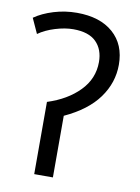

<svg xmlns="http://www.w3.org/2000/svg" viewBox="-83 -780 608 836"><g transform="rotate(10 221.5 -362.0)"><path d="M189.5 -724.1Q291.5 -724.1 349.6 -673.1Q407.7 -622.1 407.7 -532.7Q407.7 -453.1 359.1 -386Q310.5 -318.8 210 -272.5V0H127.4V-319.3Q214.4 -347.2 267.3 -401.4Q320.3 -455.6 320.3 -529.3Q320.3 -585 287.4 -617.9Q254.4 -650.9 186 -650.9Q149.4 -650.9 106.4 -637.7Q63.5 -624.5 33.2 -603L2.9 -669.4Q37.6 -693.8 87.2 -709Q136.7 -724.1 189.5 -724.1Z"/></g></svg>

Font: Open Sans
Style: Regular
Weight: 400
Designer: Monotype Design Team
Foundry: Monotype Imaging Inc.
Version: Version 3.000; ttfautohint (v1.8.4)